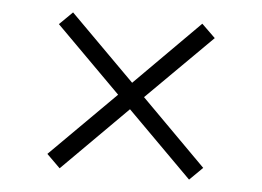

<svg xmlns="http://www.w3.org/2000/svg" viewBox="-39 -609 731 535"><g transform="rotate(5 326.0 -342.0)"><path d="M145.5 -123.5 108 -160.5 290 -342 108.5 -523.5 145 -559.5 326 -378.5 506.5 -559.5 544.5 -522.5 362.5 -341.5 544 -159.5 507.5 -123.5 326.5 -304.5Z"/></g></svg>

Font: Overpass ExtraLight
Style: Regular
Weight: 250
Designer: Delve Withrington, Dave Bailey, Thomas Jockin
Foundry: Delve Fonts LLC
Version: Version 4.000